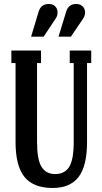

<svg xmlns="http://www.w3.org/2000/svg" viewBox="-20 -934 511 964"><path d="M199.2 -750H136.2L173.8 -875Q185.5 -914.1 226.1 -914.1Q245.1 -914.1 257.1 -902.1Q269 -890.1 269 -871.1Q269 -853.5 258.8 -839.8ZM335.9 -750H273.9L312 -875Q323.7 -914.1 362.8 -914.1Q382.3 -914.1 394.8 -902.1Q407.2 -890.1 407.2 -871.1Q407.2 -856.4 397 -839.8ZM244.1 9.8Q148.4 9.8 103.3 -45.2Q58.1 -100.1 58.1 -221.2V-617.2H37.1V-680.2H186V-617.2H166V-221.2Q166 -132.8 188.5 -96.4Q210.9 -60.1 256.8 -60.1Q304.7 -60.1 327.4 -96.2Q350.1 -132.3 350.1 -221.2V-617.2H330.1V-680.2H438V-617.2H417V-221.2Q417 -100.6 374.5 -45.4Q332 9.8 244.1 9.8Z"/></svg>

Font: Margherita Bold
Style: Regular
Weight: 700
Designer: James Puckett
Foundry: Dunwich Type Founders
Version: Version 1.008;hotconv 1.0.109;makeotfexe 2.5.65596